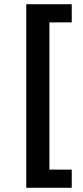

<svg xmlns="http://www.w3.org/2000/svg" viewBox="-20 -720 387 899"><path d="M103 -700.2H315.9V-615.2H211.4V74.2H315.9V159.2H103Z"/></svg>

Font: Selawik Semibold
Style: Regular
Weight: 600
Designer: Aaron Bell
Foundry: Microsoft Corporation
Version: Version 1.01